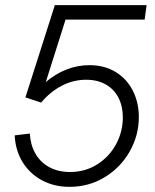

<svg xmlns="http://www.w3.org/2000/svg" viewBox="-20 -717 600 744"><path d="M37 -192.5 95.5 -199.5Q98 -156 117 -122.2Q136 -88.5 170.5 -69.5Q205 -50.5 251.5 -50.5Q310 -50.5 356.8 -80Q403.5 -109.5 429.8 -158.2Q456 -207 456 -262Q456 -305 439.2 -338Q422.5 -371 390.2 -389.5Q358 -408 313.5 -408Q264.5 -408 219.8 -385Q175 -362 139.5 -319.5L78.5 -339.5L192.5 -697H548L540.5 -641H234L157.5 -399Q195 -431 238 -447.8Q281 -464.5 326 -464.5Q385 -464.5 428.5 -437.8Q472 -411 495 -365Q518 -319 518 -263.5Q518 -193 483 -130.8Q448 -68.5 386.5 -30.8Q325 7 249.5 7Q189 7 141.8 -18.8Q94.5 -44.5 67 -89.8Q39.5 -135 37 -192.5Z"/></svg>

Font: HK Grotesk Light
Style: Italic
Weight: 300
Italic angle: -16°
Designer: Alfredo Marco Pradil
Foundry: Hanken Design Co.
Version: Version 3.001